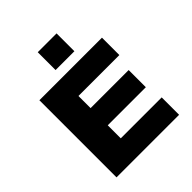

<svg xmlns="http://www.w3.org/2000/svg" viewBox="-249 -1086 1241 1241"><g transform="rotate(-45 371.5 -466.0)"><path d="M93 0V-705H665V-546H291V-435H639V-278H291V-159H665V0ZM305 -769V-932H477V-769Z"/></g></svg>

Font: Nunito Sans 7pt SemiExpanded Black
Style: Regular
Weight: 900
Width: 6
Designer: Vernon Adams
Foundry: Vernon Adams
Version: Version 3.101;gftools[0.9.27]